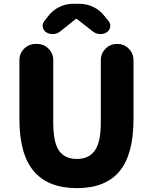

<svg xmlns="http://www.w3.org/2000/svg" viewBox="-20 -975 803 1009"><path d="M383.8 13.7Q233.4 13.7 157.7 -75.2Q82 -164.1 82 -349.6V-659.2Q82 -694.3 106.9 -719.2Q131.8 -744.1 167 -744.1H174.8Q210 -744.1 234.9 -719.2Q259.8 -694.3 259.8 -659.2V-331.1Q259.8 -227.5 290 -183.6Q320.3 -139.6 383.8 -139.6Q447.3 -139.6 478.5 -184.1Q509.8 -228.5 509.8 -331.1V-659.2Q509.8 -694.3 534.7 -719.2Q559.6 -744.1 594.7 -744.1H596.7Q631.8 -744.1 656.7 -719.2Q681.6 -694.3 681.6 -659.2V-349.6Q681.6 -163.1 607.9 -74.7Q534.2 13.7 383.8 13.7ZM205.1 -832Q204.1 -835.9 204.1 -839.8Q204.1 -853.5 212.9 -864.3L234.4 -891.6Q257.8 -921.9 292 -938.5Q326.2 -955.1 364.3 -955.1H397.5Q435.5 -955.1 470.2 -938.5Q504.9 -921.9 528.3 -891.6L550.8 -864.3Q559.6 -853.5 559.6 -839.8Q559.6 -835.9 558.6 -832Q555.7 -814.5 540.5 -805.2Q525.4 -795.9 506.8 -795.9Q504.9 -795.9 502.9 -795.9Q482.4 -797.9 466.8 -810.5L385.7 -874Q383.8 -876 381.3 -876Q378.9 -876 377 -874L295.9 -809.6Q280.3 -796.9 259.8 -795.9Q257.8 -795.9 255.9 -795.9Q238.3 -795.9 223.1 -805.2Q208 -814.5 205.1 -832Z"/></svg>

Font: Gen Jyuu GothicX Heavy
Style: Bold
Weight: 900
Designer: [Source Han Sans]
Ryoko NISHIZUKA  (kana & ideographs); Paul D. Hunt (Latin, Greek & Cyrillic); Wenlong ZHANG  (bopomofo
Version: Version 1.002.20150607